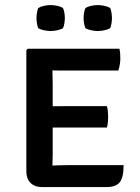

<svg xmlns="http://www.w3.org/2000/svg" viewBox="-20 -738 551 758"><path d="M468 -86Q468 -37 452.5 -18.2Q437 0.5 401.5 0.5H145Q117 0.5 100.5 -16Q84 -32.5 84 -61.5V-540L89.5 -545.5H451.5Q454 -534.5 454.5 -524Q455 -513.5 455 -504.5Q455 -495.5 453 -483.2Q451 -471 447 -459.5H244.5Q234.5 -459.5 218.8 -459.5Q203 -459.5 187 -460Q187 -448 187.5 -435.8Q188 -423.5 188 -408V-318.5Q204 -318.5 219.5 -318.8Q235 -319 244.5 -319H402Q405 -309 406 -297Q407 -285 407 -277Q407 -268 406 -256.2Q405 -244.5 402 -234.5H244.5Q235 -234.5 219.5 -234.5Q204 -234.5 188 -234.5V-129.5Q188 -116.5 187.5 -105.2Q187 -94 187 -84.5Q200.5 -85 214.2 -85.5Q228 -86 247.5 -86ZM124 -666.5Q124 -676 125.8 -687.2Q127.5 -698.5 131 -706.5Q140 -712 154 -715Q168 -718 180 -718Q192 -718 206 -715Q220 -712 228.5 -706.5Q232.5 -698.5 234.2 -687.2Q236 -676 236 -666.5Q236 -657.5 234.2 -646.2Q232.5 -635 228.5 -626.5Q220 -621.5 206 -618.5Q192 -615.5 180 -615.5Q168 -615.5 154 -618.5Q140 -621.5 131 -626.5Q127.5 -635 125.8 -646.2Q124 -657.5 124 -666.5ZM310 -666.5Q310 -676 311.8 -687.2Q313.5 -698.5 317.5 -706.5Q326 -712 340 -715Q354 -718 366 -718Q378 -718 392 -715Q406 -712 415 -706.5Q418.5 -698.5 420.2 -687.2Q422 -676 422 -666.5Q422 -657.5 420.2 -646.2Q418.5 -635 415 -626.5Q406 -621.5 392 -618.5Q378 -615.5 366 -615.5Q354 -615.5 340 -618.5Q326 -621.5 317.5 -626.5Q313.5 -635 311.8 -646.2Q310 -657.5 310 -666.5Z"/></svg>

Font: Signika SC
Style: Regular
Weight: 400
Designer: Anna Giedryś
Foundry: Anna Giedryś
Version: Version 2.000; ttfautohint (v1.8.3) -l 8 -r 50 -G 200 -x 9 -